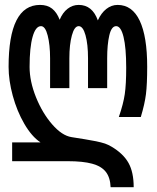

<svg xmlns="http://www.w3.org/2000/svg" viewBox="-20 -580 640 782"><path d="M256 76.5H29.5V0H145Q109 -24 79 -75.8Q49 -127.5 32 -190Q15 -252.5 15 -307.5Q15 -560 143 -560Q173 -560 192.2 -544.8Q211.5 -529.5 223 -499.5Q235 -528.5 255.2 -544.2Q275.5 -560 300.5 -560Q356 -560 378.5 -497Q392 -527 413 -543.5Q434 -560 459 -560Q518.5 -560 549 -495.8Q579.5 -431.5 579.5 -308Q579.5 -237 574.5 -196.8Q569.5 -156.5 553.5 -103.5H464Q482.5 -157 488.2 -196.8Q494 -236.5 494 -304Q494 -385.5 483.2 -429.5Q472.5 -473.5 453 -473.5Q434 -473.5 425.2 -436Q416.5 -398.5 416.5 -342.5V-221H338.5V-342.5Q338.5 -400 328.2 -436.8Q318 -473.5 300.5 -473.5Q283 -473.5 272.8 -436Q262.5 -398.5 262.5 -342.5V-221H184V-342.5Q184 -397.5 174.2 -435.5Q164.5 -473.5 147 -473.5Q125 -473.5 112.8 -430Q100.5 -386.5 100.5 -307.5Q100.5 -249 126.5 -184.2Q152.5 -119.5 192.5 -73.5Q232.5 -27.5 271.5 -21.5Q333 -12 363.8 -6Q394.5 0 407.8 4.8Q421 9.5 434.5 17.5Q482.5 46 503.5 83.8Q524.5 121.5 524.5 182.5H430.5Q429 143 411 120Q393 97 355.5 86.8Q318 76.5 256 76.5Z"/></svg>

Font: JuliaMono
Style: Regular
Weight: 400
Monospace: yes
Designer: cormullion
Foundry: corm
Version: Version 0.055; ttfautohint (v1.8.4)